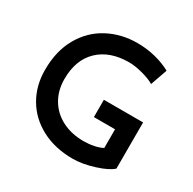

<svg xmlns="http://www.w3.org/2000/svg" viewBox="-163 -902 1081 1077"><g transform="rotate(30 378.0 -364.0)"><path d="M438 8Q323 8 236 -38Q149 -84 102 -164.5Q55 -245 55 -347Q55 -470 105.5 -558Q156 -646 241.5 -691Q327 -736 429 -736Q492 -736 548.5 -721.5Q605 -707 648 -683L610 -575Q580 -593 530.5 -606Q481 -619 444 -619Q319 -619 247 -550Q175 -481 175 -357Q175 -283 208.5 -226.5Q242 -170 302.5 -139Q363 -108 441 -108Q476 -108 508 -114.5Q540 -121 562 -133V-254H425V-366H679V-67Q649 -39 574.5 -15.5Q500 8 438 8Z"/></g></svg>

Font: Josefin Sans SemiBold
Style: Regular
Weight: 600
Designer: Santiago Orozco
Foundry: Typemade
Version: Version 2.000